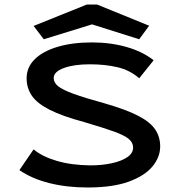

<svg xmlns="http://www.w3.org/2000/svg" viewBox="-20 -820 790 851"><path d="M368 11Q276 11 198.5 -8.5Q121 -28 66 -66L129 -158Q167 -126 231.5 -107Q296 -88 380 -87Q432 -87 475.5 -96.5Q519 -106 544.5 -123.5Q570 -141 570 -166Q570 -188 551 -204Q532 -220 485 -237Q438 -254 353 -279Q256 -305 200 -333.5Q144 -362 121 -396Q98 -430 98 -473Q98 -522 134 -557.5Q170 -593 235.5 -612.5Q301 -632 388 -632Q469 -632 540 -612Q611 -592 661 -553L597 -473Q556 -509 501 -522Q446 -535 378 -535Q308 -535 263 -518.5Q218 -502 218 -474Q218 -454 237.5 -438Q257 -422 306.5 -404Q356 -386 447 -361Q540 -334 593 -306.5Q646 -279 668 -246Q690 -213 690 -171Q690 -124 656 -82.5Q622 -41 551 -15Q480 11 368 11ZM174 -646 129 -705 365 -800H410L641 -706L597 -646L388 -712Z"/></svg>

Font: Inconsolata ExtraExpanded
Style: Bold
Weight: 700
Width: 8
Monospace: yes
Designer: Raph Levien, Cyreal, Brenton Simpson
Foundry: Raph Levien, Cyreal, Google
Version: Version 3.100; ttfautohint (v1.8.4.7-5d5b)